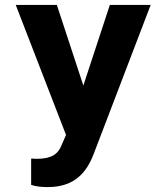

<svg xmlns="http://www.w3.org/2000/svg" viewBox="-20 -548 682 781"><path d="M106.7 97V204C126.4 210.7 148.2 213 174.9 213C284.6 213 332.9 151.5 360.8 79L592.9 -528H426.8L319 -200L211.2 -528H44L248.6 1L231 41C216.6 80.1 187.4 98 129.8 98C122.6 98 113.9 97 106.7 97Z"/></svg>

Font: Asimov
Style: Wid
Weight: 500
Designer: Google
Version: Version 2.000980; 2014